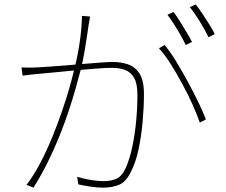

<svg xmlns="http://www.w3.org/2000/svg" viewBox="-20 -847 1040 883"><path d="M394 -771Q393 -763 391.5 -754.5Q390 -746 388 -735Q386 -722 381 -687.5Q376 -653 369 -611.5Q362 -570 353 -533Q342 -491 328 -441Q314 -391 295.5 -335.5Q277 -280 253.5 -221.5Q230 -163 200.5 -103Q171 -43 134 16L102 3Q135 -40 164.5 -96Q194 -152 219 -213Q244 -274 264.5 -333.5Q285 -393 299.5 -444Q314 -495 322 -531Q336 -583 346 -649Q356 -715 357 -774ZM737 -640Q761 -612 788 -568Q815 -524 842 -474.5Q869 -425 891.5 -378.5Q914 -332 927 -298L899 -283Q887 -318 866 -365Q845 -412 818.5 -461Q792 -510 764.5 -553.5Q737 -597 711 -625ZM79 -537Q99 -536 115 -536Q131 -536 151 -537Q172 -538 207.5 -540.5Q243 -543 285.5 -546.5Q328 -550 369.5 -553.5Q411 -557 445.5 -559.5Q480 -562 498 -562Q535 -562 567.5 -551.5Q600 -541 621 -509.5Q642 -478 642 -415Q642 -355 636 -287.5Q630 -220 617 -159.5Q604 -99 583 -59Q561 -11 528.5 2.5Q496 16 455 16Q427 16 394.5 11Q362 6 340 1L335 -34Q358 -27 380.5 -22.5Q403 -18 423 -16Q443 -14 458 -14Q488 -14 513.5 -24Q539 -34 558 -74Q576 -114 588 -170Q600 -226 606 -288.5Q612 -351 612 -410Q612 -462 597 -488.5Q582 -515 556 -525Q530 -535 497 -535Q469 -535 422 -531.5Q375 -528 322 -523Q269 -518 223.5 -513.5Q178 -509 153 -507Q140 -506 120 -503.5Q100 -501 84 -499ZM778 -792Q791 -775 806 -751Q821 -727 836.5 -701.5Q852 -676 863 -654L834 -640Q825 -660 810.5 -685.5Q796 -711 780 -736Q764 -761 750 -779ZM880 -827Q894 -809 910.5 -784.5Q927 -760 942.5 -735Q958 -710 968 -690L939 -676Q922 -710 899 -748Q876 -786 853 -814Z"/></svg>

Font: Noto Sans HK Thin
Style: Regular
Weight: 100
Designer: Ryoko NISHIZUKA 西塚涼子 (kana, bopomofo & ideographs); Paul D. Hunt (Latin, Greek & Cyrillic); Sandoll Communications 산돌커뮤니
Foundry: Adobe
Version: Version 2.004-H2;hotconv 1.0.118;makeotfexe 2.5.65603